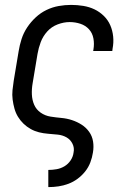

<svg xmlns="http://www.w3.org/2000/svg" viewBox="-20 -548 540 783"><path d="M177 215V145H178Q194 145 211 142Q228 139 243 130Q258 121 268 106Q278 91 280 74Q284 55 275.5 38Q267 21 251 12Q235 3 215.5 1Q196 -1 176.5 -2.5Q157 -4 139 -8.5Q121 -13 105 -22Q89 -31 76 -43.5Q63 -56 53.5 -71.5Q44 -87 39 -105Q34 -123 31.5 -142Q29 -161 31 -180.5Q33 -200 36 -219L56 -339Q60 -364 68 -389Q76 -414 91 -436.5Q106 -459 126 -477.5Q146 -496 170 -507.5Q194 -519 219.5 -523.5Q245 -528 270 -528Q295 -528 319.5 -524Q344 -520 365 -510Q386 -500 403 -483.5Q420 -467 429.5 -445.5Q439 -424 441.5 -399Q444 -374 439 -349L438 -340H360L361 -346Q365 -369 361 -391Q357 -413 343 -428.5Q329 -444 308 -451Q287 -458 264 -458Q240 -458 215 -448.5Q190 -439 172.5 -419.5Q155 -400 146 -376Q137 -352 133 -328L113 -208Q109 -185 110 -162.5Q111 -140 119.5 -120.5Q128 -101 146 -88.5Q164 -76 186 -72.5Q208 -69 230.5 -67Q253 -65 274 -58Q295 -51 313 -39.5Q331 -28 343.5 -10.5Q356 7 359.5 29Q363 51 359 74Q356 94 348.5 114Q341 134 327.5 151Q314 168 296.5 181Q279 194 259 201.5Q239 209 218.5 212Q198 215 178 215Z"/></svg>

Font: Iosevka Fixed
Style: Italic
Weight: 400
Italic angle: -9°
Monospace: yes
Designer: Belleve Invis
Foundry: Belleve Invis
Version: Version 33.2.4